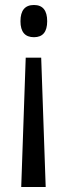

<svg xmlns="http://www.w3.org/2000/svg" viewBox="-20 -561 268 769"><path d="M169 -476Q169 -541 116 -541Q62 -541 62 -476Q62 -412 116 -412Q169 -412 169 -476ZM83 -330 65 188H163L145 -330Z"/></svg>

Font: Noto Sans Display Condensed
Style: Regular
Weight: 400
Width: 3
Designer: Monotype Design Team
Foundry: Monotype Imaging Inc.
Version: Version 1.900